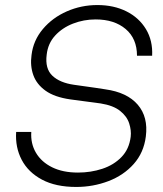

<svg xmlns="http://www.w3.org/2000/svg" viewBox="-20 -731 646 761"><path d="M282 10Q201 10 146.5 -19Q92 -48 66 -97.5Q40 -147 44 -208H104Q101 -162 122.5 -125.5Q144 -89 186.5 -68Q229 -47 289 -47Q340 -47 385.5 -62Q431 -77 461.5 -108.5Q492 -140 498 -189Q501 -214 492 -242Q483 -270 456 -291.5Q429 -313 379 -321Q349 -325 319 -329Q289 -333 259 -337Q196 -346 160.5 -371.5Q125 -397 112 -433.5Q99 -470 105 -513Q112 -571 150 -616Q188 -661 245 -686Q302 -711 366 -711Q431 -711 481 -686Q531 -661 558.5 -615.5Q586 -570 583 -510H523Q523 -578 478 -616Q433 -654 359 -654Q312 -654 269.5 -637.5Q227 -621 198.5 -590Q170 -559 165 -514Q158 -459 187.5 -431Q217 -403 273 -395Q289 -393 312 -389.5Q335 -386 358 -383Q381 -380 397 -377Q484 -365 526 -316Q568 -267 558 -190Q550 -126 510 -81Q470 -36 409.5 -13Q349 10 282 10Z"/></svg>

Font: Haskoy Light
Style: Italic
Weight: 300
Designer: Ertekin Erdin
Foundry: Ertekin Erdin
Version: Version 2.000; ttfautohint (v1.8.4.7-5d5b)